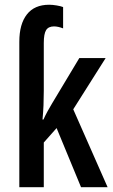

<svg xmlns="http://www.w3.org/2000/svg" viewBox="-20 -785 472 805"><path d="M186 -765.1Q200.2 -765.1 217.5 -762.2Q234.9 -759.3 244.6 -755.4V-666Q223.1 -674.3 206.5 -674.3Q183.1 -674.3 173.3 -658.7Q163.6 -643.1 163.6 -605V-404.8Q163.6 -373.5 162.4 -343.5Q161.1 -313.5 158.2 -283.7H162.1Q170.4 -302.2 179.9 -319.3Q189.5 -336.4 198.2 -351.1L312.5 -541.5H422.9L287.1 -326.7L431.2 0H319.8L217.3 -248L163.6 -187.5V0H61V-609.9Q61 -684.1 92.8 -724.6Q124.5 -765.1 186 -765.1Z"/></svg>

Font: Open Sans Condensed SemiBold
Style: Regular
Weight: 600
Width: 3
Designer: Monotype Design Team
Foundry: Monotype Imaging Inc.
Version: Version 3.000; ttfautohint (v1.8.4)